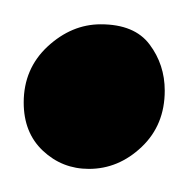

<svg xmlns="http://www.w3.org/2000/svg" viewBox="-40 -490 159 162"><path d="M35 -347.5Q12.5 -347.5 -3.8 -362.8Q-20 -378 -20 -403.5Q-20 -432 0.2 -450.8Q20.5 -469.5 45 -469.5Q73.5 -469.5 86.2 -452.5Q99 -435.5 99 -413.5Q99 -384.5 79.5 -366Q60 -347.5 35 -347.5Z"/></svg>

Font: Merriweather 7pt Light
Style: Regular
Weight: 300
Designer: Eben Sorkin
Foundry: Eben Sorkin
Version: Version 2.200;gftools[0.9.31]